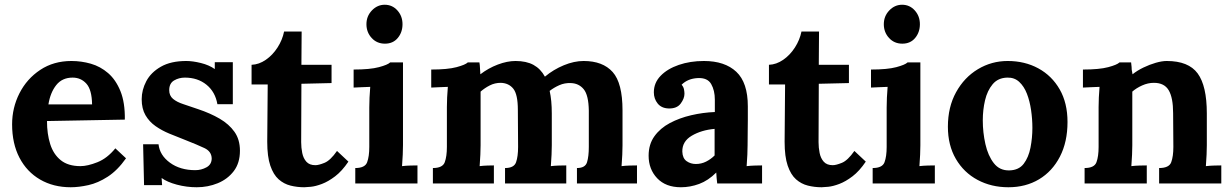

<svg xmlns="http://www.w3.org/2000/svg" viewBox="-20 -773 5187 809"><path d="M278 16Q205 16 149 -16.5Q93 -49 62 -108.5Q31 -168 31 -249Q31 -319 62 -380Q93 -441 149.5 -478.5Q206 -516 281 -516Q323 -516 363 -504.5Q403 -493 435.5 -465Q468 -437 487.5 -389Q507 -341 506 -269L178 -263Q178 -209 191.5 -166Q205 -123 236 -98Q267 -73 319 -73Q349 -73 390.5 -89.5Q432 -106 466 -148L511 -106Q475 -55 434 -28.5Q393 -2 352.5 7Q312 16 278 16ZM184 -333H368Q367 -395 344 -420.5Q321 -446 286 -446Q242 -446 217 -414.5Q192 -383 184 -333Z M809 16Q766 16 725 5Q684 -6 661 -23L663 7H587L583 -165H648Q653 -119 696 -87.5Q739 -56 803 -56Q828 -56 850 -68Q872 -80 872 -106Q871 -135 841.5 -149Q812 -163 756 -185Q725 -197 693.5 -210Q662 -223 635.5 -241.5Q609 -260 593 -287.5Q577 -315 577 -355Q577 -394 596.5 -431Q616 -468 658 -492Q700 -516 765 -516Q792 -516 826.5 -507.5Q861 -499 885 -482V-511H961V-334H896Q887 -386 850 -416Q813 -446 759 -446Q734 -446 713.5 -434Q693 -422 693 -393Q693 -370 709 -356.5Q725 -343 753 -334Q781 -325 815 -313Q866 -296 905.5 -273Q945 -250 968 -217.5Q991 -185 991 -138Q991 -86 965 -52Q939 -18 897.5 -1Q856 16 809 16Z M1262 16Q1232 16 1204 9Q1176 2 1154 -17.5Q1132 -37 1119 -75Q1106 -113 1106 -176L1108 -417H1040V-500Q1071 -501 1100 -521Q1129 -541 1149.5 -573Q1170 -605 1177 -640H1251L1250 -500H1377V-423L1250 -420L1249 -174Q1249 -151 1253.5 -128.5Q1258 -106 1271 -91.5Q1284 -77 1309 -77Q1323 -77 1347.5 -87Q1372 -97 1400 -137L1448 -92Q1421 -52 1392 -30Q1363 -8 1336.5 2Q1310 12 1290 14Q1270 16 1262 16Z M1477 -65Q1518 -65 1527 -89.5Q1536 -114 1536 -154V-320Q1536 -338 1537 -361.5Q1538 -385 1540 -407Q1524 -406 1502.5 -405.5Q1481 -405 1470 -404V-480Q1539 -480 1576.5 -490Q1614 -500 1624 -510H1678V-161Q1678 -147 1677 -121.5Q1676 -96 1674 -73Q1690 -75 1709.5 -75.5Q1729 -76 1739 -76V0H1477ZM1602 -589Q1568 -589 1546 -613Q1524 -637 1524 -671Q1524 -705 1547 -729Q1570 -753 1601 -753Q1633 -753 1654.5 -729Q1676 -705 1676 -671Q1676 -637 1656 -613Q1636 -589 1602 -589Z M1804 0V-65Q1845 -65 1854 -89.5Q1863 -114 1863 -154V-322Q1863 -340 1864 -362.5Q1865 -385 1867 -407Q1851 -406 1829.5 -405.5Q1808 -405 1797 -404V-480Q1866 -480 1903.5 -490Q1941 -500 1951 -510H2000Q2002 -500 2002.5 -485Q2003 -470 2004 -460Q2038 -486 2077.5 -501Q2117 -516 2152 -516Q2198 -516 2228 -499.5Q2258 -483 2276 -450Q2312 -480 2355.5 -498Q2399 -516 2439 -516Q2520 -516 2561.5 -469.5Q2603 -423 2603 -308V-161Q2603 -147 2602 -121.5Q2601 -96 2599 -73Q2615 -75 2634.5 -75.5Q2654 -76 2664 -76V0H2411V-65Q2446 -65 2453.5 -89.5Q2461 -114 2461 -154V-307Q2460 -372 2439.5 -397Q2419 -422 2385 -423Q2359 -424 2336.5 -414Q2314 -404 2296 -390Q2305 -350 2305 -295V-161Q2305 -147 2304 -121.5Q2303 -96 2301 -73Q2317 -75 2336 -75.5Q2355 -76 2366 -76V0H2108V-65Q2146 -65 2154.5 -89.5Q2163 -114 2163 -154L2162 -310Q2162 -375 2143 -399Q2124 -423 2090 -424Q2065 -424 2043.5 -413Q2022 -402 2005 -387V-161Q2005 -147 2004 -121.5Q2003 -96 2001 -73Q2017 -75 2034 -75.5Q2051 -76 2061 -76V0Z M3002 0Q3000 -14 2999.5 -23.5Q2999 -33 2998 -46Q2964 -12 2926 2Q2888 16 2849 16Q2785 16 2749 -22Q2713 -60 2713 -117Q2713 -165 2737.5 -199Q2762 -233 2802.5 -254.5Q2843 -276 2892.5 -287.5Q2942 -299 2992 -301V-353Q2992 -392 2976.5 -419Q2961 -446 2920 -444Q2878 -442 2852 -416Q2860 -407 2862 -396.5Q2864 -386 2864 -378Q2864 -358 2848 -336.5Q2832 -315 2797 -316Q2767 -317 2751 -337Q2735 -357 2735 -384Q2735 -424 2763.5 -453.5Q2792 -483 2840 -499.5Q2888 -516 2946 -516Q3034 -516 3082.5 -470.5Q3131 -425 3131 -325Q3131 -291 3131 -267Q3131 -243 3130.5 -219Q3130 -195 3130 -161Q3130 -147 3129 -121.5Q3128 -96 3126 -73Q3143 -75 3162 -75.5Q3181 -76 3191 -76V0ZM2991 -230Q2935 -225 2894.5 -201Q2854 -177 2855 -134Q2856 -106 2873 -94Q2890 -82 2912 -82Q2935 -82 2955 -92Q2975 -102 2991 -118Z M3442 16Q3412 16 3384 9Q3356 2 3334 -17.5Q3312 -37 3299 -75Q3286 -113 3286 -176L3288 -417H3220V-500Q3251 -501 3280 -521Q3309 -541 3329.5 -573Q3350 -605 3357 -640H3431L3430 -500H3557V-423L3430 -420L3429 -174Q3429 -151 3433.5 -128.5Q3438 -106 3451 -91.5Q3464 -77 3489 -77Q3503 -77 3527.5 -87Q3552 -97 3580 -137L3628 -92Q3601 -52 3572 -30Q3543 -8 3516.5 2Q3490 12 3470 14Q3450 16 3442 16Z M3657 -65Q3698 -65 3707 -89.5Q3716 -114 3716 -154V-320Q3716 -338 3717 -361.5Q3718 -385 3720 -407Q3704 -406 3682.5 -405.5Q3661 -405 3650 -404V-480Q3719 -480 3756.5 -490Q3794 -500 3804 -510H3858V-161Q3858 -147 3857 -121.5Q3856 -96 3854 -73Q3870 -75 3889.5 -75.5Q3909 -76 3919 -76V0H3657ZM3782 -589Q3748 -589 3726 -613Q3704 -637 3704 -671Q3704 -705 3727 -729Q3750 -753 3781 -753Q3813 -753 3834.5 -729Q3856 -705 3856 -671Q3856 -637 3836 -613Q3816 -589 3782 -589Z M4229 16Q4157 16 4099 -15Q4041 -46 4007.5 -103.5Q3974 -161 3974 -239Q3974 -322 4008.5 -384.5Q4043 -447 4100.5 -481.5Q4158 -516 4226 -516Q4298 -516 4355 -485Q4412 -454 4445 -396.5Q4478 -339 4478 -259Q4478 -175 4446 -113Q4414 -51 4358 -17.5Q4302 16 4229 16ZM4233 -55Q4273 -56 4293.5 -83Q4314 -110 4322 -151Q4330 -192 4330 -234Q4330 -271 4324.5 -309Q4319 -347 4307 -378Q4295 -409 4274.5 -428Q4254 -447 4224 -446Q4185 -445 4162.5 -418Q4140 -391 4130.5 -350.5Q4121 -310 4121 -266Q4121 -215 4132 -166Q4143 -117 4167.5 -85.5Q4192 -54 4233 -55Z M4550 0V-65Q4591 -65 4600 -89.5Q4609 -114 4609 -154V-322Q4609 -340 4610 -362.5Q4611 -385 4613 -407Q4597 -406 4575.5 -405.5Q4554 -405 4543 -404V-480Q4612 -480 4649.5 -490Q4687 -500 4697 -510H4746Q4748 -497 4748 -491Q4748 -485 4748.5 -479.5Q4749 -474 4752 -460Q4772 -476 4798 -488.5Q4824 -501 4850 -508.5Q4876 -516 4896 -516Q4988 -516 5026.5 -463.5Q5065 -411 5065 -295V-161Q5065 -147 5064 -121.5Q5063 -96 5061 -73Q5078 -75 5097 -75.5Q5116 -76 5126 -76V0H4864V-65Q4906 -65 4915 -89.5Q4924 -114 4924 -154L4923 -296Q4923 -361 4904.5 -392.5Q4886 -424 4842 -424Q4817 -424 4792.5 -413Q4768 -402 4751 -387V-161Q4751 -147 4750 -121.5Q4749 -96 4747 -73Q4763 -75 4782.5 -75.5Q4802 -76 4812 -76V0Z"/></svg>

Font: Lora
Style: Bold
Weight: 700
Designer: Olga Karpushina, Alexei Vanyashin (Cyrillic)
Foundry: Cyreal
Version: Version 3.006; ttfautohint (v1.8.4.7-5d5b);gftools[0.9.30]